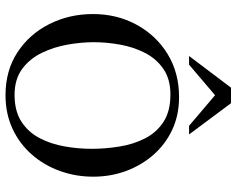

<svg xmlns="http://www.w3.org/2000/svg" viewBox="-100 -738 854 693"><g transform="rotate(90 326.5 -392.0)"><path d="M618.2 -302.2Q618.2 -238.3 597.4 -181.2Q576.7 -124 537.8 -79.8Q499 -35.6 444.8 -10.5Q390.6 14.6 324.2 14.6Q234.9 14.6 169.2 -28.6Q103.5 -71.8 67.4 -143.6Q31.2 -215.3 31.2 -301.3Q31.2 -387.7 69.6 -458.3Q107.9 -528.8 175.3 -570.3Q242.7 -611.8 331.1 -611.8Q396 -611.8 448.7 -587.2Q501.5 -562.5 539.3 -519.3Q577.1 -476.1 597.7 -420.4Q618.2 -364.7 618.2 -302.2ZM517.6 -296.4Q517.6 -345.7 509.5 -396Q501.5 -446.3 480.5 -488Q459.5 -529.8 421.1 -555.2Q382.8 -580.6 321.8 -580.6Q265.6 -580.6 228.8 -554.9Q191.9 -529.3 170.9 -487.8Q149.9 -446.3 141.4 -397.9Q132.8 -349.6 132.8 -303.7Q132.8 -258.8 141.6 -209Q150.4 -159.2 171.6 -115.7Q192.9 -72.3 229.7 -45.2Q266.6 -18.1 322.8 -18.1Q381.8 -18.1 419.9 -43Q458 -67.9 479.2 -108.9Q500.5 -149.9 509 -199Q517.6 -248 517.6 -296.4ZM465.8 -647.9H434.6L324.2 -741.7L213.9 -647.9H182.6L296.9 -799.3H353Z"/></g></svg>

Font: Rohingya Solluk
Style: Regular
Weight: 400
Designer: SIL International
Foundry: SIL International
Version: Version 1.001